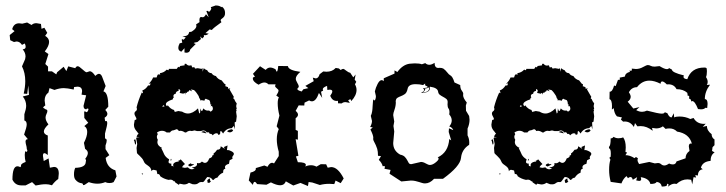

<svg xmlns="http://www.w3.org/2000/svg" viewBox="-20 -685 2706 716"><path d="M112.8 6.8 99.6 -5.9 75.7 6.3H59.1Q36.6 6.3 26.4 -15.1Q26.4 -64.9 44.9 -64.9Q50.8 -64.9 55.7 -61.5L58.6 -65.4L58.1 -67.9Q58.1 -74.7 75.7 -81.1Q72.3 -92.8 72.3 -107.4Q72.3 -118.7 75.7 -121.6L77.6 -118.7Q82 -118.7 82 -125Q79.6 -127.9 79.6 -132.1Q79.6 -136.2 78.4 -140.4Q77.1 -144.5 76.2 -149.2Q75.2 -153.8 75.2 -156.7Q75.2 -166 84 -166L69.8 -183.1Q79.6 -210.9 79.6 -220.7Q79.6 -233.4 70.8 -235.8V-258.8Q77.6 -279.3 77.6 -290.5Q77.6 -309.6 64.9 -325.2L87.9 -331.1L85.4 -366.2L81.5 -335L68.4 -335.9Q74.2 -360.8 74.2 -382.3Q74.2 -413.6 62 -437.5L73.7 -464.4L75.2 -474.1Q75.2 -488.8 64.5 -501Q75.7 -502 75.7 -510.3Q75.7 -516.6 72.3 -522.9L62 -517.6Q53.7 -530.3 41.5 -530.3L32.2 -528.3L18.1 -535.2L16.1 -554.2L34.2 -568.8L25.4 -576.2Q31.2 -598.1 51.3 -598.1L63 -596.7L81.1 -601.1L97.7 -591.8Q104.5 -598.6 115.7 -598.6L132.8 -595.7L134.8 -577.6L145.5 -581.5L156.2 -562.5L148.4 -551.3Q163.1 -542.5 163.1 -528.8Q163.1 -513.7 147 -493.2L160.6 -483.4L148.9 -446.3L159.2 -436.5V-418.9H173.8L189.9 -407.7L192.9 -415.5L217.3 -436L227.5 -419.9L234.4 -437.5L260.7 -430.7Q264.2 -438 270 -438Q274.9 -438 286.9 -426.8Q298.8 -415.5 303.2 -415.5L314.9 -419.4Q323.7 -419.4 335.4 -401.9Q343.3 -409.7 349.1 -409.7Q356 -409.7 360.4 -399.9L374 -364.3L365.7 -344.2Q383.8 -340.8 383.8 -287.1L372.6 -274.9Q380.4 -267.1 380.4 -260.3Q380.4 -252.4 370.1 -246.1L372.1 -232.9L375.5 -233.9Q379.9 -233.9 379.9 -225.6Q379.9 -217.8 371.6 -187V-168.5Q377.9 -168 377.9 -160.6Q377.9 -154.3 373.5 -142.6V-128.9L387.7 -106.4L374 -96.2Q378.4 -59.6 410.2 -49.8L414.6 -26.9L403.8 -5.9Q397.5 -2.4 388.2 -2.4Q378.9 -2.4 372.6 -5.9Q358.4 0 343.3 0Q327.6 0 311 -5.9L295.4 4.4L290 5.4Q289.1 -1.5 284.2 -1.7Q279.3 -2 272.9 -5.1Q266.6 -8.3 261.2 -14.9Q255.9 -21.5 255.9 -34.7Q255.9 -49.3 260.7 -59.1Q299.8 -60.1 299.8 -81.5Q300.8 -84 300.8 -85.9Q300.8 -89.8 297.9 -92.8Q307.6 -105.5 307.6 -114.3Q307.6 -123 297.4 -129.9L293 -152.3Q305.2 -176.3 305.2 -192.9Q305.2 -208.5 294.4 -214.8L309.1 -227.1L294.4 -245.1L293.9 -269L296.4 -269.5Q299.8 -269.5 301.3 -266.6Q308.1 -266.6 310.1 -278.8Q307.6 -280.3 305.7 -280.3Q303.2 -280.3 302.2 -277.3Q291.5 -277.3 291.5 -290.5L301.3 -329.6L284.2 -332L286.1 -344.7Q286.1 -361.8 268.6 -361.8L256.3 -360.4L254.9 -351.1Q230 -356.4 217.8 -356.4Q202.1 -356.4 183.1 -349.6L164.6 -356.4L160.6 -339.8Q146.5 -330.1 146.5 -310.1L148.9 -291.5Q142.1 -288.6 140.6 -281.7L143.1 -282.2Q145.5 -282.2 145.5 -280.5Q145.5 -278.8 148.7 -278.1Q151.9 -277.3 154.3 -275.9Q156.7 -274.4 156.7 -271Q156.7 -266.6 153.3 -259.8Q149.9 -252.9 149.9 -246.6Q149.9 -234.9 160.6 -221.2Q143.6 -205.1 143.6 -194.8Q143.6 -184.6 158.2 -179.7V-106.9Q149.9 -113.8 145.5 -113.8Q140.1 -113.8 140.1 -104L143.1 -84.5L161.1 -94.2L166 -59.6L181.2 -62.5Q199.2 -62.5 199.2 -37.6L197.3 -17.6Q184.6 -8.8 173.8 5.9Q161.1 2 151.4 2Q134.3 2 112.8 6.8Z M647 4.4 633.3 -4.9Q632.3 -9.3 630.4 -9.3L628.4 -8.8Q623.5 -15.1 615.2 -15.1L608.4 -14.2Q590.3 -18.1 577.6 -27.8Q575.2 -36.1 569.3 -36.1L566.9 -35.6L564 -49.3L553.2 -51.8Q547.4 -51.8 544.9 -46.4Q543.9 -55.2 540.3 -59.6Q536.6 -64 532 -67.1Q527.3 -70.3 522.9 -73.7Q518.6 -77.1 516.1 -83.5Q513.7 -89.8 509.5 -94.7Q505.4 -99.6 501.2 -103.5Q497.1 -107.4 493.9 -110.4Q490.7 -113.3 490.7 -115.2L489.3 -133.3L491.7 -147.9L487.8 -169.4L489.3 -172.4L500.5 -173.3L489.3 -174.8Q492.7 -185.5 497.1 -185.5Q494.6 -189.9 491.7 -193.1Q488.8 -196.3 486.1 -200Q483.4 -203.6 481.4 -208.5Q479.5 -213.4 479.5 -220.7L482.4 -237.8Q488.8 -237.8 488.8 -241.7Q488.8 -244.6 485.1 -250.7Q481.4 -256.8 481.4 -261.2Q481.4 -267.1 486.1 -270.3Q490.7 -273.4 490.7 -278.8L489.3 -284.7Q496.1 -312 508.8 -340.3L511.7 -336.9L513.2 -339.8L510.7 -347.7Q523.4 -352.1 532.2 -366.2H538.6L541.5 -372.6L540 -374L534.2 -372.1Q546.9 -384.8 550.8 -396H564Q565.4 -399.9 566.7 -403.8Q567.9 -407.7 572.3 -407.7L577.6 -406.7L576.2 -412.1Q591.8 -414.1 601.6 -425.3L608.4 -422.9L609.9 -428.2H639.2L644.5 -436L648.4 -433.6L652.3 -439L668.5 -441.4V-446.8L673.8 -447.3Q679.2 -440.4 686.5 -440.4L693.8 -441.4L696.8 -433.6L704.6 -434.6L707.5 -429.2L717.3 -430.7L731.4 -428.2L735.4 -430.7L735.8 -417.5L739.7 -430.7Q745.1 -425.3 752.9 -422.9Q757.3 -412.6 769 -412.1Q774.4 -403.3 785.2 -401.4Q792.5 -389.2 806.6 -385.3L816.4 -373Q821.3 -371.6 821.3 -368.2L819.8 -363.8L830.6 -359.9L830.1 -356.9Q830.1 -354 832.5 -354L838.9 -356L835.9 -351.6L852.1 -323.7L849.6 -318.4L853.5 -315.4Q856 -307.6 862.8 -299.3L860.8 -289.6L862.8 -278.3L860.4 -276.9L862.3 -272.5L860.4 -268.6L862.8 -251.5L860.4 -231.4L855 -228.5L856.4 -202.6L852.1 -215.3L844.2 -207Q823.2 -206.5 812 -187Q806.2 -196.3 803.2 -196.3Q800.8 -196.3 800.8 -184.6L793.9 -181.6Q793.9 -188 787.1 -188Q780.3 -188 772.9 -180.2Q770.5 -186 764.6 -186L762.2 -185.5Q760.3 -191.9 755.9 -191.9L751.5 -190.9Q745.6 -198.7 737.8 -198.7L729 -196.3H714.4L705.6 -198.7L695.3 -196.3L689.5 -197.3Q681.6 -197.3 673.8 -190.9H669.9Q660.6 -197.3 652.3 -197.3L647 -196.3Q643.1 -203.1 638.2 -203.1L627.9 -199.2Q619.1 -199.2 613.8 -190.9H601.6Q593.8 -197.3 584 -197.3Q574.7 -197.3 565.4 -190.9L568.4 -184.6Q564.9 -179.7 564.9 -174.8Q564.9 -168.9 568.4 -164.1L566.9 -155.8Q566.9 -141.1 584.5 -133.3L581.5 -132.3Q585.4 -125.5 587.6 -119.9Q589.8 -114.3 592.5 -109.1Q595.2 -104 599.4 -99.6Q603.5 -95.2 610.8 -90.8L608.4 -81.5Q608.4 -74.7 619.1 -74.7L618.7 -70.3Q618.7 -65.4 621.6 -65.4L624.5 -66.4L626 -61V-73.2Q632.3 -82.5 647 -82.5L644.5 -85.4Q650.4 -86.4 653.8 -90.8L669.9 -73.2Q660.6 -66.9 659.2 -61L669.4 -59.1L680.7 -61Q686.5 -53.7 695.8 -53.7L706.1 -55.7L694.8 -60.5Q714.8 -62 714.8 -73.2L714.4 -77.1L720.2 -76.2Q727.1 -76.2 732.9 -82.5Q739.3 -77.6 744.6 -77.6Q754.4 -77.6 760.3 -94.2Q771.5 -98.1 771.5 -103L771 -105Q776.9 -105.5 776.9 -109.9L776.4 -112.8Q783.7 -117.2 789.6 -126.5Q803.2 -126.5 803.2 -139.6L818.4 -129.9L814.9 -136.7L828.6 -142.6L826.2 -125L829.6 -125.5Q834 -125.5 841.8 -121.6Q852.1 -116.7 852.1 -111.3Q852.1 -107.4 849.1 -104.5Q846.2 -101.6 846.2 -97.7L847.2 -92.8L836.4 -87.4L834 -74.2Q818.8 -70.3 818.8 -61.5L820.3 -55.7Q812.5 -54.2 812.5 -46.9L812 -41Q799.3 -36.6 790.5 -22.5Q781.7 -21.5 776.9 -14.2H772.9Q766.6 -24.9 752.9 -24.9Q751 -22.9 749 -20Q740.2 -5.9 736.3 -5.9L730 -6.3Q724.6 -6.3 719.5 -2Q714.4 2.4 706.1 2.4L698.2 2L684.6 -3.4Q676.8 2.9 665.5 2.9L649.9 0ZM723.1 -261.7 726.1 -264.2 727.5 -280.8Q730 -271 732.4 -271Q735.4 -271 738.3 -280.8Q745.6 -272.5 754.9 -272.5L759.8 -272.9L765.1 -268.6Q773.9 -272.9 773.9 -279.8Q773.9 -285.2 770.5 -290L765.1 -288.6L768.6 -294.4L764.6 -295.9Q764.2 -303.7 762.9 -307.1Q761.7 -310.5 759.8 -311.8Q757.8 -313 754.9 -313.5Q752 -314 747.6 -316.9Q742.7 -314.5 742.2 -309.1Q738.8 -311 729.5 -311.5L727.1 -309.6L726.1 -315.9Q722.7 -318.4 722.4 -321.5Q722.2 -324.7 719 -329.8Q715.8 -335 711.9 -340.1Q708 -345.2 703.6 -349.1L691.4 -351.6L696.8 -344.2L686 -349.1L683.6 -343.8Q677.7 -343.8 676.3 -337.9L673.3 -339.8Q670.9 -339.8 670.9 -332Q668.9 -338.4 667 -338.4Q665 -338.4 664.6 -335.4L649.9 -338.4L652.3 -346.2Q652.3 -351.1 646 -353V-346.2Q635.3 -344.2 635.3 -335.4Q626.5 -334 626.5 -326.2L628.4 -321.3Q624.5 -320.3 624.5 -314.5Q598.6 -306.2 598.6 -296.4Q598.6 -292 603 -288.6L605.5 -292.5Q615.7 -278.3 628.9 -274.9L631.8 -267.6L645 -271L659.2 -268.6Q670.4 -261.7 680.7 -261.7Q699.2 -261.7 718.3 -280.8ZM585.4 -286.1 594.2 -289.1 588.4 -293ZM836.9 -191.4Q832 -191.4 826.7 -195.3Q831.5 -201.2 845.2 -203.1L849.6 -198.2Q843.8 -191.4 836.9 -191.4ZM749.5 -187.5 730.5 -192.4Q735.4 -195.8 739.7 -195.8Q745.6 -195.8 749.5 -187.5ZM485.4 -145.5Q483.4 -145.5 481 -159.2L479 -162.6L483.4 -165.5Q485.4 -165.5 486.8 -157.7L487.3 -151.9Q487.3 -147.9 485.4 -145.5ZM615.2 -86.4 617.7 -93.3 620.1 -87.9ZM689 -64Q682.1 -66.4 682.1 -69.3Q682.1 -72.3 691.9 -76.2L694.3 -72.8H703.6Q703.6 -70.3 689 -64ZM511.7 -33.7 507.8 -37.1 513.7 -38.6ZM761.2 -3.4H754.4L752.9 -13.2L759.8 -18.6H763.7L762.7 -14.6Q762.7 -11.2 766.6 -8.8ZM674.8 -488.3 668 -489.3V-505.4L656.2 -492.2Q645 -496.1 645 -505.9Q645 -514.2 649.9 -523.4L659.7 -525.9L657.7 -536.1Q657.7 -539.1 659.7 -539.1L664.6 -536.6L672.9 -545.4L660.2 -549.3Q672.4 -549.8 677 -552.5Q681.6 -555.2 683.1 -558.3Q684.6 -561.5 685.1 -564Q685.5 -566.4 689.9 -566.4L690.4 -565.9Q694.8 -565.9 703.6 -573.5Q712.4 -581.1 712.4 -588.4L711.4 -594.2L724.1 -602.5L723.6 -608.9Q723.6 -621.6 730 -621.6L735.8 -620.6Q742.7 -620.6 748 -631.8L758.3 -620.6L749.5 -644L754.9 -644.5L758.8 -641.1Q762.7 -641.1 768.1 -652.3L766.1 -658.2L784.2 -664.6Q795.9 -664.6 802.7 -660.2L807.1 -658.2L807.6 -660.2Q819.3 -651.9 819.3 -636.7Q819.3 -628.9 816.7 -624.8Q814 -620.6 811 -618.2Q808.1 -615.7 805.4 -613.8Q802.7 -611.8 802.7 -608.9L805.7 -602.1Q775.4 -580.6 770 -573.2L761.7 -575.2L746.1 -561.5L758.3 -559.6Q751.5 -553.7 744.6 -553.7L740.2 -554.2L740.7 -548.3L734.4 -541.5L726.1 -549.3L729.5 -539.6L716.3 -528.3Q702.6 -526.4 702.6 -523.9L710 -521L689.5 -500.5Q687.5 -488.3 674.8 -488.3Z M1128.4 8.8 1100.6 -2.9 1073.7 6.8 1045.9 -8.8Q1040.5 5.9 1024.9 5.9Q1011.2 5.9 990.2 -4.9L973.6 3.9L939 1.5Q933.6 -6.8 929.7 -6.8Q925.3 -6.8 922.9 4.4L907.7 -12.2L914.1 -41.5Q934.1 -45.9 934.1 -55.7L933.6 -58.1L965.8 -67.9L977.5 -63Q985.4 -78.1 995.1 -78.1L1002 -75.7L1019.5 -103V-119.1Q1012.2 -144.5 1012.2 -165.5Q1012.2 -186.5 1019.5 -203.6L1011.7 -213.9L1022 -253.9Q1015.6 -279.3 1015.6 -299.8Q1015.6 -314.5 1020 -321.8L1010.3 -328.6Q1018.6 -341.3 1018.6 -347.2Q1018.6 -351.1 1012.2 -355.7Q1005.9 -360.4 1005.9 -364.3L1007.8 -370.6H981Q974.1 -377.4 965.8 -377.4Q957 -377.4 944.3 -369.1Q922.9 -380.4 922.9 -392.1L923.3 -396L930.7 -398.9L923.3 -409.7L949.7 -438L970.7 -424.3Q978 -433.1 987.8 -433.1Q996.6 -433.1 1007.8 -426.3Q1010.3 -418 1012.2 -418Q1015.6 -418 1017.6 -439L1053.7 -438.5Q1055.2 -422.9 1100.1 -417Q1083 -402.8 1083 -391.1Q1083 -385.7 1088.6 -376.2Q1094.2 -366.7 1094.2 -363.3Q1094.2 -359.4 1091.6 -357.4Q1088.9 -355.5 1088.9 -353Q1088.9 -348.1 1105 -343.8L1111.3 -352.1L1129.9 -356.4L1118.7 -364.7L1149.9 -382.3L1146.5 -395.5L1157.2 -392.6Q1167.5 -392.6 1171.9 -408.2L1185.5 -418.5L1197.3 -417.5Q1219.2 -417.5 1231.9 -431.6L1243.7 -429.7L1250.5 -423.8Q1255.4 -428.2 1260.3 -428.2Q1262.7 -428.2 1270.8 -421.6Q1278.8 -415 1286.1 -413.6L1297.4 -396.5L1306.2 -407.2L1302.7 -388.2L1308.6 -379.9L1303.7 -370.6Q1309.6 -360.4 1309.6 -349.6Q1309.6 -329.1 1290 -308.1L1286.6 -315.4L1278.3 -311L1284.7 -301.3L1268.6 -304.2Q1259.3 -304.2 1254.4 -299.3L1240.7 -299.8L1240.2 -309.1L1235.4 -308.6Q1219.2 -308.6 1211.4 -327.6Q1219.2 -338.4 1219.2 -344.2Q1219.2 -350.6 1209.5 -350.6L1200.7 -349.6L1199.7 -364.7Q1183.6 -358.9 1183.6 -352.1L1185.1 -347.2L1177.2 -342.8L1181.6 -319.8L1169.4 -338.4Q1158.7 -307.1 1143.1 -307.1Q1137.7 -307.1 1132.8 -310.5L1115.7 -302.2L1114.7 -291.5L1093.8 -292L1082.5 -271.5Q1091.3 -264.2 1091.3 -257.3Q1091.3 -250.5 1082.5 -244.1V-200.7L1090.8 -196.8V-164.1L1082.5 -166L1092.8 -104L1083.5 -101.6L1090.8 -80.1Q1120.6 -80.1 1120.6 -69.8L1118.7 -64Q1127.9 -68.8 1140.1 -68.8Q1150.4 -68.8 1160.2 -63.5L1176.3 -72.8L1196.3 -72.3L1202.1 -59.6L1214.8 -62Q1240.2 -62 1261.7 -19.5L1250.5 -2L1231.4 -11.7L1226.6 1.5L1208 0.5Q1189 0.5 1172.9 4.9L1144.5 -4.4L1130.9 -6.3Z M1564.9 -1Q1559.6 -1 1554.2 -2.7Q1548.8 -4.4 1542.5 -6.3Q1536.1 -8.3 1528.8 -10Q1521.5 -11.7 1512.2 -11.7L1476.6 -8.3L1432.6 -37.1L1436.5 -51.3L1413.6 -55.7L1415.5 -62.5Q1415.5 -65.9 1412.1 -65.9L1407.2 -64.9Q1404.3 -77.6 1392.6 -88.9L1400.9 -103L1389.6 -104Q1389.6 -120.1 1386.7 -129.9Q1382.3 -143.6 1374.5 -157.7Q1371.6 -162.6 1371.6 -167L1372.1 -170.9Q1372.1 -181.2 1361.3 -202.1L1370.1 -210L1360.4 -211.4Q1367.2 -224.1 1367.2 -233.9L1362.8 -252.9Q1362.8 -254.4 1363.8 -255.6Q1364.7 -256.8 1365.7 -260.3Q1366.7 -263.7 1367.9 -270.3Q1369.1 -276.9 1369.6 -289.6Q1370.6 -314 1373 -314L1377 -310.1Q1377.9 -310.1 1379.9 -314.9Q1381.8 -319.8 1381.8 -326.7L1377.9 -344.2Q1380.9 -357.9 1388.2 -372.1Q1395.5 -386.2 1403.3 -386.2Q1407.2 -386.2 1411.1 -382.3V-393.1L1451.2 -410.6V-422.4L1461.9 -416.5Q1481.4 -443.4 1506.8 -447.3L1526.4 -448.7Q1544.4 -448.7 1553.2 -445.3L1565.9 -449.7Q1572.3 -443.4 1581.1 -443.4Q1589.4 -443.4 1600.6 -450.7Q1600.6 -431.6 1614.7 -431.6L1619.6 -432.1Q1627.9 -432.1 1633.3 -429.2Q1640.1 -424.8 1649.9 -412.6Q1653.3 -407.7 1658.2 -404.8Q1668 -400.4 1674.8 -377.4L1696.3 -367.7Q1696.3 -354.5 1701.9 -347.4Q1707.5 -340.3 1707.5 -335L1707 -330.1Q1707 -319.3 1720.7 -302.7L1717.3 -291.5L1717.8 -272L1729.5 -252.4L1731 -238.8Q1731 -222.2 1723.6 -205.6V-180.2Q1730 -168 1730 -152.8L1729.5 -145Q1702.1 -127.4 1699.2 -96.2Q1696.3 -64.9 1631.8 -18.1H1598.6Q1583 -1 1564.9 -1ZM1583 -69.8Q1592.8 -69.8 1604.2 -78.9Q1615.7 -87.9 1615.7 -93.3Q1615.7 -96.2 1612.3 -98.1Q1651.9 -116.7 1655.3 -166.5L1662.6 -161.6L1653.3 -192.9L1654.3 -206.5L1670.4 -199.7Q1666 -210.4 1655.3 -213.4Q1664.6 -224.1 1664.6 -235.8Q1664.6 -247.6 1655.3 -258.3L1656.2 -267.1Q1656.2 -275.4 1652.6 -280.3Q1648.9 -285.2 1648.9 -294.9L1649.4 -304.7Q1649.4 -312 1644.3 -316.2Q1639.2 -320.3 1632.6 -323.7Q1626 -327.1 1620.4 -331.3Q1614.7 -335.4 1613.8 -343.3Q1611.8 -357.9 1583 -361.8L1583.5 -357.4Q1583.5 -338.4 1549.8 -338.4Q1561.5 -344.2 1561.5 -349.6Q1561.5 -353 1557.1 -356Q1574.2 -357.9 1575.2 -359.9Q1575.2 -362.8 1565.4 -366.7V-373.5L1557.6 -367.7Q1545.9 -371.1 1529.8 -371.1Q1502.9 -371.1 1500 -353.5Q1497.1 -339.4 1489.7 -334.2Q1482.4 -329.1 1474.9 -326.4Q1467.3 -323.7 1461.4 -319.8Q1455.6 -315.9 1455.6 -304.7L1456.1 -304.2Q1456.1 -290 1451.2 -276.1Q1446.3 -262.2 1446.3 -255.9L1450.2 -231.9L1447.3 -215.3L1450.2 -194.8L1446.3 -151.4Q1446.3 -123 1472.2 -108.4Q1483.9 -106 1489.5 -100.1Q1495.1 -94.2 1498.3 -88.1Q1501.5 -82 1504.2 -77.4Q1506.8 -72.8 1513.7 -72.8L1549.8 -81.1Q1558.1 -81.1 1567.9 -75.4Q1577.6 -69.8 1583 -69.8ZM1565.9 -341.3Q1581.1 -344.2 1581.1 -359.9Q1573.7 -355 1562 -354.5L1565.9 -352.1Q1563.5 -344.7 1556.2 -340.3Z M1980 4.4 1966.3 -4.9Q1965.3 -9.3 1963.4 -9.3L1961.4 -8.8Q1956.5 -15.1 1948.2 -15.1L1941.4 -14.2Q1923.3 -18.1 1910.6 -27.8Q1908.2 -36.1 1902.3 -36.1L1899.9 -35.6L1897 -49.3L1886.2 -51.8Q1880.4 -51.8 1877.9 -46.4Q1877 -55.2 1873.3 -59.6Q1869.6 -64 1865 -67.1Q1860.4 -70.3 1856 -73.7Q1851.6 -77.1 1849.1 -83.5Q1846.7 -89.8 1842.5 -94.7Q1838.4 -99.6 1834.2 -103.5Q1830.1 -107.4 1826.9 -110.4Q1823.7 -113.3 1823.7 -115.2L1822.3 -133.3L1824.7 -147.9L1820.8 -169.4L1822.3 -172.4L1833.5 -173.3L1822.3 -174.8Q1825.7 -185.5 1830.1 -185.5Q1827.6 -189.9 1824.7 -193.1Q1821.8 -196.3 1819.1 -200Q1816.4 -203.6 1814.5 -208.5Q1812.5 -213.4 1812.5 -220.7L1815.4 -237.8Q1821.8 -237.8 1821.8 -241.7Q1821.8 -244.6 1818.1 -250.7Q1814.5 -256.8 1814.5 -261.2Q1814.5 -267.1 1819.1 -270.3Q1823.7 -273.4 1823.7 -278.8L1822.3 -284.7Q1829.1 -312 1841.8 -340.3L1844.7 -336.9L1846.2 -339.8L1843.8 -347.7Q1856.4 -352.1 1865.2 -366.2H1871.6L1874.5 -372.6L1873 -374L1867.2 -372.1Q1879.9 -384.8 1883.8 -396H1897Q1898.4 -399.9 1899.7 -403.8Q1900.9 -407.7 1905.3 -407.7L1910.6 -406.7L1909.2 -412.1Q1924.8 -414.1 1934.6 -425.3L1941.4 -422.9L1942.9 -428.2H1972.2L1977.5 -436L1981.4 -433.6L1985.4 -439L2001.5 -441.4V-446.8L2006.8 -447.3Q2012.2 -440.4 2019.5 -440.4L2026.9 -441.4L2029.8 -433.6L2037.6 -434.6L2040.5 -429.2L2050.3 -430.7L2064.5 -428.2L2068.4 -430.7L2068.8 -417.5L2072.8 -430.7Q2078.1 -425.3 2085.9 -422.9Q2090.3 -412.6 2102.1 -412.1Q2107.4 -403.3 2118.2 -401.4Q2125.5 -389.2 2139.6 -385.3L2149.4 -373Q2154.3 -371.6 2154.3 -368.2L2152.8 -363.8L2163.6 -359.9L2163.1 -356.9Q2163.1 -354 2165.5 -354L2171.9 -356L2168.9 -351.6L2185.1 -323.7L2182.6 -318.4L2186.5 -315.4Q2189 -307.6 2195.8 -299.3L2193.8 -289.6L2195.8 -278.3L2193.4 -276.9L2195.3 -272.5L2193.4 -268.6L2195.8 -251.5L2193.4 -231.4L2188 -228.5L2189.5 -202.6L2185.1 -215.3L2177.2 -207Q2156.2 -206.5 2145 -187Q2139.2 -196.3 2136.2 -196.3Q2133.8 -196.3 2133.8 -184.6L2127 -181.6Q2127 -188 2120.1 -188Q2113.3 -188 2106 -180.2Q2103.5 -186 2097.7 -186L2095.2 -185.5Q2093.3 -191.9 2088.9 -191.9L2084.5 -190.9Q2078.6 -198.7 2070.8 -198.7L2062 -196.3H2047.4L2038.6 -198.7L2028.3 -196.3L2022.5 -197.3Q2014.6 -197.3 2006.8 -190.9H2002.9Q1993.7 -197.3 1985.4 -197.3L1980 -196.3Q1976.1 -203.1 1971.2 -203.1L1960.9 -199.2Q1952.1 -199.2 1946.8 -190.9H1934.6Q1926.8 -197.3 1917 -197.3Q1907.7 -197.3 1898.4 -190.9L1901.4 -184.6Q1897.9 -179.7 1897.9 -174.8Q1897.9 -168.9 1901.4 -164.1L1899.9 -155.8Q1899.9 -141.1 1917.5 -133.3L1914.6 -132.3Q1918.5 -125.5 1920.7 -119.9Q1922.9 -114.3 1925.5 -109.1Q1928.2 -104 1932.4 -99.6Q1936.5 -95.2 1943.8 -90.8L1941.4 -81.5Q1941.4 -74.7 1952.1 -74.7L1951.7 -70.3Q1951.7 -65.4 1954.6 -65.4L1957.5 -66.4L1959 -61V-73.2Q1965.3 -82.5 1980 -82.5L1977.5 -85.4Q1983.4 -86.4 1986.8 -90.8L2002.9 -73.2Q1993.7 -66.9 1992.2 -61L2002.4 -59.1L2013.7 -61Q2019.5 -53.7 2028.8 -53.7L2039.1 -55.7L2027.8 -60.5Q2047.9 -62 2047.9 -73.2L2047.4 -77.1L2053.2 -76.2Q2060.1 -76.2 2065.9 -82.5Q2072.3 -77.6 2077.6 -77.6Q2087.4 -77.6 2093.3 -94.2Q2104.5 -98.1 2104.5 -103L2104 -105Q2109.9 -105.5 2109.9 -109.9L2109.4 -112.8Q2116.7 -117.2 2122.6 -126.5Q2136.2 -126.5 2136.2 -139.6L2151.4 -129.9L2147.9 -136.7L2161.6 -142.6L2159.2 -125L2162.6 -125.5Q2167 -125.5 2174.8 -121.6Q2185.1 -116.7 2185.1 -111.3Q2185.1 -107.4 2182.1 -104.5Q2179.2 -101.6 2179.2 -97.7L2180.2 -92.8L2169.4 -87.4L2167 -74.2Q2151.9 -70.3 2151.9 -61.5L2153.3 -55.7Q2145.5 -54.2 2145.5 -46.9L2145 -41Q2132.3 -36.6 2123.5 -22.5Q2114.7 -21.5 2109.9 -14.2H2106Q2099.6 -24.9 2085.9 -24.9Q2084 -22.9 2082 -20Q2073.2 -5.9 2069.3 -5.9L2063 -6.3Q2057.6 -6.3 2052.5 -2Q2047.4 2.4 2039.1 2.4L2031.2 2L2017.6 -3.4Q2009.8 2.9 1998.5 2.9L1982.9 0ZM2056.2 -261.7 2059.1 -264.2 2060.5 -280.8Q2063 -271 2065.4 -271Q2068.4 -271 2071.3 -280.8Q2078.6 -272.5 2087.9 -272.5L2092.8 -272.9L2098.1 -268.6Q2106.9 -272.9 2106.9 -279.8Q2106.9 -285.2 2103.5 -290L2098.1 -288.6L2101.6 -294.4L2097.7 -295.9Q2097.2 -303.7 2095.9 -307.1Q2094.7 -310.5 2092.8 -311.8Q2090.8 -313 2087.9 -313.5Q2085 -314 2080.6 -316.9Q2075.7 -314.5 2075.2 -309.1Q2071.8 -311 2062.5 -311.5L2060.1 -309.6L2059.1 -315.9Q2055.7 -318.4 2055.4 -321.5Q2055.2 -324.7 2052 -329.8Q2048.8 -335 2044.9 -340.1Q2041 -345.2 2036.6 -349.1L2024.4 -351.6L2029.8 -344.2L2019 -349.1L2016.6 -343.8Q2010.7 -343.8 2009.3 -337.9L2006.3 -339.8Q2003.9 -339.8 2003.9 -332Q2002 -338.4 2000 -338.4Q1998 -338.4 1997.6 -335.4L1982.9 -338.4L1985.4 -346.2Q1985.4 -351.1 1979 -353V-346.2Q1968.3 -344.2 1968.3 -335.4Q1959.5 -334 1959.5 -326.2L1961.4 -321.3Q1957.5 -320.3 1957.5 -314.5Q1931.6 -306.2 1931.6 -296.4Q1931.6 -292 1936 -288.6L1938.5 -292.5Q1948.7 -278.3 1961.9 -274.9L1964.8 -267.6L1978 -271L1992.2 -268.6Q2003.4 -261.7 2013.7 -261.7Q2032.2 -261.7 2051.3 -280.8ZM1918.5 -286.1 1927.2 -289.1 1921.4 -293ZM2169.9 -191.4Q2165 -191.4 2159.7 -195.3Q2164.6 -201.2 2178.2 -203.1L2182.6 -198.2Q2176.8 -191.4 2169.9 -191.4ZM2082.5 -187.5 2063.5 -192.4Q2068.4 -195.8 2072.8 -195.8Q2078.6 -195.8 2082.5 -187.5ZM1818.4 -145.5Q1816.4 -145.5 1814 -159.2L1812 -162.6L1816.4 -165.5Q1818.4 -165.5 1819.8 -157.7L1820.3 -151.9Q1820.3 -147.9 1818.4 -145.5ZM1948.2 -86.4 1950.7 -93.3 1953.1 -87.9ZM2022 -64Q2015.1 -66.4 2015.1 -69.3Q2015.1 -72.3 2024.9 -76.2L2027.3 -72.8H2036.6Q2036.6 -70.3 2022 -64ZM1844.7 -33.7 1840.8 -37.1 1846.7 -38.6ZM2094.2 -3.4H2087.4L2085.9 -13.2L2092.8 -18.6H2096.7L2095.7 -14.6Q2095.7 -11.2 2099.6 -8.8Z M2471.2 11.2 2473.1 4.4Q2473.1 0.5 2468.8 0.5L2466.8 1L2467.8 3.9Q2467.8 10.7 2447.8 10.7Q2445.3 -4.4 2428.7 -6.8Q2425.8 1 2405.3 1Q2400.9 -19.5 2369.6 -24.4L2371.1 -17.1Q2371.1 -10.3 2363.3 -10.3L2352.5 -12.2L2356 -24.4L2339.8 -14.6Q2336.9 -24.9 2331.1 -24.9Q2326.7 -24.9 2321.8 -20.5L2316.4 -28.3Q2304.2 -19 2297.4 -1L2257.3 -6.8Q2251.5 -29.8 2251.5 -51.3Q2251.5 -75.2 2256.3 -89.4L2252.4 -96.7L2257.3 -100.6L2257.8 -112.3Q2257.8 -130.9 2251 -131.8V-137.7Q2257.3 -141.1 2257.3 -168.9Q2264.2 -168.9 2268.1 -174.8Q2276.4 -169.4 2286.1 -169.4Q2297.4 -169.4 2303.7 -172.9Q2313.5 -160.2 2313.5 -135.3L2312.5 -118.2L2318.4 -116.2L2312.5 -106.4Q2329.1 -106.4 2346.2 -95.2L2351.6 -99.6L2358.9 -94.7L2357.4 -88.9Q2357.4 -82 2363.3 -73.2L2401.4 -81.1L2421.9 -75.7L2433.6 -77.1Q2440.4 -77.1 2445.6 -72.5Q2450.7 -67.9 2457.5 -67.9Q2464.8 -67.9 2475.1 -75.2Q2481.4 -71.8 2489.3 -71.8Q2500 -71.8 2502.9 -83L2536.6 -94.7Q2536.6 -111.8 2551.3 -122.1L2548.8 -138.7Q2548.8 -149.9 2556.2 -149.9L2560.1 -149.4Q2550.3 -187 2504.9 -194.3Q2493.2 -206.1 2476.6 -206.1Q2465.8 -206.1 2462.4 -204.1L2452.1 -213.9Q2441.4 -206.1 2426.8 -206.1L2411.6 -208L2414.1 -197.3Q2392.1 -214.8 2369.1 -214.8L2356.9 -213.9L2348.1 -226.1L2343.8 -211.4Q2331.1 -231.9 2309.6 -231.9L2303.7 -231.4L2295.4 -239.3L2299.3 -247.1L2280.8 -251Q2271 -260.7 2268.6 -281.7L2261.7 -276.4L2262.2 -289.1Q2262.2 -312.5 2252.9 -315.4L2253.4 -342.8Q2264.2 -342.8 2270 -366.2L2275.9 -363.8L2284.7 -387.7L2288.6 -386.7Q2291.5 -386.7 2291.5 -391.1L2291 -395.5L2310.1 -399.4Q2312 -413.1 2329.1 -417L2327.6 -422.4L2332.5 -420.9Q2336.4 -420.9 2336.4 -425.8L2335.9 -429.2L2351.6 -427.7Q2365.2 -427.7 2378.2 -435.1Q2391.1 -442.4 2396 -442.4Q2401.4 -442.4 2406.5 -439.5Q2411.6 -436.5 2421.4 -436.5L2439.5 -438.5Q2458 -427.2 2466.8 -427.2Q2472.7 -427.2 2475.1 -431.2L2485.8 -425.3Q2485.8 -414.6 2530.3 -403.8L2528.8 -398.4Q2528.8 -391.1 2543 -389.6Q2557.6 -433.1 2606.4 -433.1Q2614.7 -433.1 2615.5 -429Q2616.2 -424.8 2616.2 -419.4Q2616.2 -404.8 2612.8 -397.5Q2619.1 -388.2 2619.1 -379.4Q2619.1 -373 2615.7 -368.2L2627.9 -369.1Q2608.4 -343.8 2608.4 -315.4Q2618.7 -315.4 2618.7 -297.4L2617.2 -282.2L2610.8 -283.2Q2605.5 -277.3 2594.2 -277.3L2583 -278.3Q2571.3 -308.1 2561.5 -308.1L2557.6 -306.6Q2557.6 -316.4 2549.3 -317.4L2550.3 -323.7Q2550.3 -328.1 2547.9 -328.1L2544.9 -327.1L2543 -338.9Q2527.8 -352.5 2502.9 -352.5Q2493.7 -370.6 2472.2 -370.6L2466.8 -370.1Q2455.6 -381.3 2449.7 -381.3Q2443.8 -381.3 2443.4 -372.6Q2420.4 -384.3 2401.9 -384.3Q2374.5 -384.3 2355.5 -359.9Q2335.4 -359.9 2325.2 -340.8Q2332 -331.1 2332 -324.2Q2332 -314 2320.8 -305.7L2341.8 -280.3L2364.7 -285.6L2352.5 -274.4Q2363.3 -268.1 2374.5 -268.1Q2382.8 -268.1 2392.6 -272.5Q2436 -261.2 2447.3 -261.2Q2458 -261.2 2459 -266.6L2468.8 -262.7Q2475.6 -247.1 2484.4 -247.1L2492.7 -262.7L2494.1 -247.1Q2500.5 -250.5 2513.7 -250.5Q2535.6 -250.5 2554.2 -241.2L2566.4 -245.1Q2578.6 -223.1 2605.5 -223.1L2611.8 -223.6L2600.6 -211.9L2616.2 -215.3Q2616.2 -197.8 2633.8 -184.6Q2633.8 -171.4 2644.5 -165V-143.6L2637.2 -136.2L2635.3 -122.1L2645 -116.7Q2629.9 -107.4 2629.9 -85Q2600.1 -82.5 2593.8 -59.6L2600.6 -53.7Q2583 -51.3 2582.5 -30.3L2572.8 -32.2L2575.7 -22.9L2566.4 -24.4L2561.5 2.4L2557.6 -14.6L2543.9 -16.1Q2521.5 -16.1 2502.9 1L2495.6 0Q2483.9 0 2471.2 11.2Z"/></svg>

Font: Truetypewriter PolyglOTT
Style: Regular
Weight: 400
Designer: Sergey Beatoff a.k.a. Sam_T
Version: Version 3.76